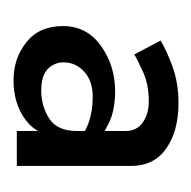

<svg xmlns="http://www.w3.org/2000/svg" viewBox="-20 -726 290 291"><g transform="rotate(90 125.5 -580.0)"><path d="M74 -531Q74 -549 88 -562Q102 -575 126 -575Q147 -575 163.5 -569.5Q180 -564 194 -553V-582Q188 -588 168 -598.5Q148 -609 118 -609Q79 -609 49 -587.5Q19 -566 19 -530Q19 -494 43.5 -474.5Q68 -455 101 -455Q137 -455 161.5 -473.5Q186 -492 186 -525L178 -551Q178 -521 159 -509Q140 -497 117 -497Q94 -497 84 -507Q74 -517 74 -531ZM62 -638Q70 -643 89 -651.5Q108 -660 133 -660Q152 -660 165 -651Q178 -642 178 -625V-460H231V-633Q231 -668 204.5 -686.5Q178 -705 136 -705Q105 -705 80.5 -696Q56 -687 41 -678Z"/></g></svg>

Font: Jost Medium
Style: Regular
Weight: 500
Version: Version 3.710